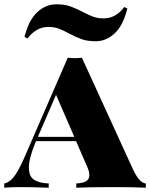

<svg xmlns="http://www.w3.org/2000/svg" viewBox="-37 -878 702 898"><path d="M0 0ZM350.1 -822.3Q378.9 -807.1 399.7 -799.6Q420.4 -792 447.8 -792Q504.4 -792 544.4 -845.2L558.6 -837.9Q539.6 -760.3 500 -722.7Q460.4 -685.1 410.6 -685.1Q372.6 -685.1 345.9 -694.3Q319.3 -703.6 286.1 -721.2Q258.3 -736.8 237.1 -744.4Q215.8 -752 188.5 -752Q132.8 -752 91.8 -698.2L77.6 -705.1Q96.7 -782.7 136.5 -820.3Q176.3 -857.9 226.6 -857.9Q263.7 -857.9 290 -848.9Q316.4 -839.8 350.1 -822.3ZM645 -20V0Q593.8 -2.9 498 -2.9Q377 -2.9 319.8 0V-20Q350.6 -21.5 365.7 -30.5Q380.9 -39.6 380.9 -59.1Q380.9 -77.1 368.2 -104L318.8 -217.8H131.3Q98.1 -139.6 98.1 -93.8Q98.1 -53.2 122.3 -37.4Q146.5 -21.5 190.9 -20V0Q116.2 -2.9 60.1 -2.9Q13.2 -2.9 -17.1 0V-20Q6.3 -23.9 27.3 -50Q48.3 -76.2 75.2 -137.2L279.8 -607.9Q294.9 -606 313 -606Q332 -606 346.2 -607.9L585.9 -84Q615.7 -21.5 645 -20ZM225.1 -434.6 140.1 -237.8H310.5Z"/></svg>

Font: TypoPRO Playfair Display SC
Style: Regular
Weight: 900
Designer: Claus Eggers Sørensen
Foundry: Claus Eggers Sørensen
Version: Version 1.004;PS 001.004;hotconv 1.0.70;makeotf.lib2.5.58329